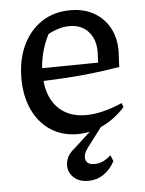

<svg xmlns="http://www.w3.org/2000/svg" viewBox="-51 -537 590 780"><g transform="rotate(-5 244.0 -146.5)"><path d="M251 9Q189 9 142 -21.5Q95 -52 69 -107.5Q43 -163 43 -236Q43 -312 70.5 -370.5Q98 -429 148 -462Q198 -495 265 -495Q320 -495 360.5 -472Q401 -449 423.5 -408.5Q446 -368 446 -313L443 -248Q384 -238 330.5 -232Q277 -226 221 -222.5Q165 -219 97 -217L98 -270L359 -273L361 -316Q361 -369 332.5 -400Q304 -431 255 -431Q234 -431 212 -424.5Q190 -418 169 -407Q150 -371 140 -331Q130 -291 130 -251Q130 -161 173 -113Q216 -65 292 -65Q357 -65 440 -101L446 -84Q404 -38 354 -14.5Q304 9 251 9ZM278 202Q246 202 226.5 188Q207 174 200 153Q193 132 201 108Q209 84 234 65L331 -24H357L288 67Q267 95 273 115.5Q279 136 309 136Q328 136 344.5 128Q361 120 376 106L386 131Q368 165 340 183.5Q312 202 278 202Z"/></g></svg>

Font: Piazzolla 24pt Medium
Style: Regular
Weight: 500
Designer: Juan Pablo del Peral
Foundry: Huerta Tipografica
Version: Version 2.005